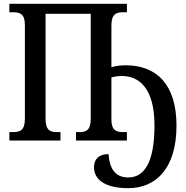

<svg xmlns="http://www.w3.org/2000/svg" viewBox="-20 -734 973 1003"><path d="M650 249C792 249 902 149 902 -78C902 -295 796 -393 636 -393C609 -393 582 -389 562 -383V-600C562 -661 587 -670 623 -670H643V-714H29V-670H49C84 -670 110 -661 110 -604V-114C110 -53 85 -44 49 -44H29V0H296V-44H278C242 -44 218 -53 218 -114V-662H454V-114C454 -53 430 -44 394 -44H377V0H643V-44H623C589 -44 562 -52 562 -109V-330C578 -334 597 -337 616 -337C709 -337 787 -271 787 -78C787 121 730 193 650 193C578 193 552 142 547 71C497 71 471 97 471 140C471 198 520 249 650 249Z"/></svg>

Font: Noto Serif Condensed Medium
Style: Regular
Weight: 500
Width: 3
Designer: Monotype Design Team
Foundry: Monotype Imaging Inc.
Version: Version 2.015